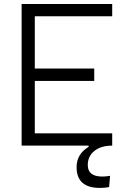

<svg xmlns="http://www.w3.org/2000/svg" viewBox="-20 -713 626 940"><path d="M468.8 207Q355 207 355 105.5Q355 41 413.6 6.3V0H85.9V-693.4H529.3V-633.3H150.4V-377.4H441.4V-316.9H150.4V-60.1H529.3V0H528.8Q474.6 0 442.1 25.9Q409.7 51.8 409.7 95.2Q409.7 151.4 481.4 151.4Q489.7 151.4 499.3 150.4Q508.8 149.4 519 147.9L514.2 202.6Q502.4 205.1 490.5 206.1Q478.5 207 468.8 207Z"/></svg>

Font: CaskaydiaCove NFP Light
Style: Regular
Weight: 300
Designer: Aaron Bell
Foundry: Saja Typeworks
Version: Version 2111.001; VTT 6.35;Nerd Fonts 3.1.1